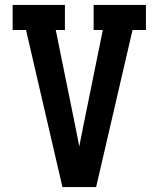

<svg xmlns="http://www.w3.org/2000/svg" viewBox="-20 -755 640 775"><path d="M232 0 85 -634H31V-735H242V-634H205L284 -245Q288 -225 292 -204.5Q296 -184 300 -164Q304 -184 308 -204.5Q312 -225 316 -245L395 -634H358V-735H569V-634H515L368 0Z"/></svg>

Font: Iosevka HT Extended
Style: Bold
Weight: 700
Width: 7
Monospace: yes
Designer: Belleve Invis
Foundry: Belleve Invis
Version: Version 32.3.0; ttfautohint (v1.8.4)